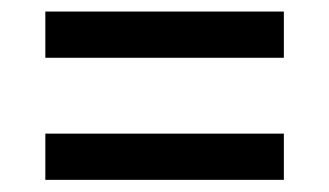

<svg xmlns="http://www.w3.org/2000/svg" viewBox="-20 -472 556 324"><path d="M459 -168.5H56.5V-246.5H459ZM459 -374.5H56.5V-452.5H459Z"/></svg>

Font: Anek Devanagari Medium
Style: Regular
Weight: 500
Designer: Kailash Malviya (Devanagari) & Yesha Goshar (Latin)
Foundry: Ek Type
Version: Version 1.003